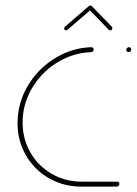

<svg xmlns="http://www.w3.org/2000/svg" viewBox="-20 -694 508 714"><path d="M45.2 -236.3Q45.2 -247.8 46.3 -259.3Q52.2 -328.1 90.9 -386.9Q129.6 -445.6 190.2 -480.9Q250.7 -516.3 319.6 -518.5Q323 -518.5 325.7 -516.1Q328.5 -513.7 328.5 -510.4Q328.5 -506.3 325.6 -503.1Q322.6 -500 318.5 -500Q254.8 -497.8 198.5 -465Q142.2 -432.2 106.3 -377.8Q70.4 -323.3 64.8 -259.3Q64.1 -252.2 64.1 -238.1Q64.1 -177.4 93 -127Q121.9 -76.7 172.2 -47.6Q222.6 -18.5 284.4 -18.5H415.6Q419.3 -18.5 421.7 -16.1Q424.1 -13.7 424.1 -10Q424.1 -5.9 421.1 -3Q418.1 0 414.1 0H283Q216.3 0 161.9 -31.3Q107.4 -62.6 76.3 -116.7Q45.2 -170.7 45.2 -236.3ZM449.6 -508.5Q449.6 -512.6 452.6 -515.6Q455.6 -518.5 459.6 -518.5Q463.3 -518.5 465.7 -516.3Q468.1 -514.1 468.1 -510.4Q468.1 -506.3 465.2 -503.1Q462.2 -500 458.1 -500Q454.4 -500 452 -502.4Q449.6 -504.8 449.6 -508.5ZM315.9 -673.7Q318.9 -673.7 320.9 -671.7Q323 -669.6 323 -666.7Q323 -663 320.4 -660.4L231.1 -583.3Q228.5 -581.1 225.6 -581.1Q222.6 -581.1 220.6 -583.1Q218.5 -585.2 218.5 -588.1Q218.5 -591.9 221.1 -594.4L310.7 -671.5Q313 -673.7 315.9 -673.7ZM321.5 -671.1 395.9 -594.4Q397.8 -592.6 397.8 -590Q397.8 -586.3 395.4 -583.7Q393 -581.1 389.3 -581.1Q386.3 -581.1 384.4 -583.3L310 -660Z"/></svg>

Font: 26F Galaxy Sans Hairline
Style: Italic
Weight: 50
Italic angle: -5°
Designer: C₂₉H₂₅N₃O₅
Version: Version 1.200